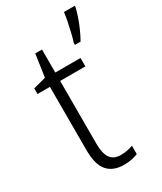

<svg xmlns="http://www.w3.org/2000/svg" viewBox="-195 -830 766 910"><g transform="rotate(-30 188.5 -375.0)"><path d="M214 -38Q232 -38 249.5 -41.5Q267 -45 280 -50V-4Q265 2 246 6Q227 10 204 10Q144 10 113.5 -25.5Q83 -61 83 -139V-486H15V-517L84 -535L102 -658H139V-532H277V-486H139V-141Q139 -90 156.5 -64Q174 -38 214 -38ZM377 -752Q372 -731 362.5 -703Q353 -675 340.5 -647.5Q328 -620 316 -599H285V-610Q290 -624 297 -652.5Q304 -681 310 -711Q316 -741 318 -760H377Z"/></g></svg>

Font: Noto Sans Kannada SemiCondensed Light
Style: Regular
Weight: 300
Width: 4
Designer: Jelle Bosma - Monotype Design Team
Foundry: Monotype Imaging Inc.
Version: Version 2.005; ttfautohint (v1.8.4.7-5d5b)